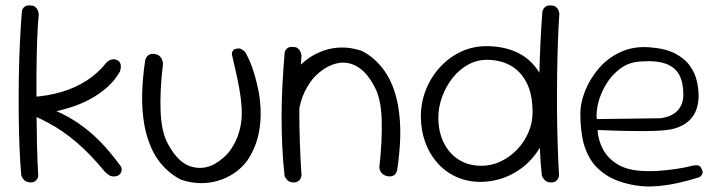

<svg xmlns="http://www.w3.org/2000/svg" viewBox="-20 -669 2640 703"><path d="M410 -25Q401 -22 392.5 -23Q384 -24 378 -28.5Q372 -33 368.5 -36Q365 -39 365 -39Q338 -72 311.5 -99.5Q285 -127 259 -149Q233 -171 207.5 -188.5Q182 -206 155.5 -220Q129 -234 102 -246L100 -314Q157 -318 206 -332.5Q255 -347 296.5 -373.5Q338 -400 369 -439Q369 -439 372 -442Q375 -445 380.5 -448Q386 -451 392.5 -452Q399 -453 409 -449Q417 -445 420 -438Q423 -431 422.5 -424Q422 -417 420.5 -412Q419 -407 419 -407Q401 -375 373 -350Q345 -325 310 -306Q275 -287 234 -274.5Q193 -262 148 -254L143 -278Q188 -264 227.5 -242Q267 -220 302 -191.5Q337 -163 367 -129Q397 -95 423 -59Q423 -59 424.5 -55Q426 -51 425.5 -45.5Q425 -40 421.5 -34.5Q418 -29 410 -25ZM93 -1Q83 -1 76 -4.5Q69 -8 65 -13.5Q61 -19 59.5 -22.5Q58 -26 58 -26Q54 -69 51.5 -128Q49 -187 48.5 -253.5Q48 -320 49 -387Q50 -454 53 -515.5Q56 -577 60 -626Q60 -626 60.5 -629.5Q61 -633 64 -638Q67 -643 73.5 -646.5Q80 -650 91 -649Q102 -649 108.5 -644Q115 -639 117.5 -633Q120 -627 121 -622Q122 -617 122 -617Q118 -578 116 -521Q114 -464 113.5 -398.5Q113 -333 113.5 -266Q114 -199 115.5 -137Q117 -75 120 -26Q120 -26 119.5 -22Q119 -18 116 -13.5Q113 -9 107.5 -5Q102 -1 93 -1Z M643 -11Q617 -24 595 -43.5Q573 -63 556.5 -87Q540 -111 528 -142Q516 -173 509 -209Q499 -265 500.5 -325.5Q502 -386 512 -450Q512 -450 513.5 -454Q515 -458 518.5 -462.5Q522 -467 529 -470Q536 -473 548 -471Q559 -469 565 -463Q571 -457 573 -451.5Q575 -446 576 -441.5Q577 -437 577 -437Q565 -339 568 -262Q571 -185 595 -142Q612 -110 632 -89.5Q652 -69 674 -61Q696 -53 719 -54.5Q742 -56 765 -68Q803 -90 825 -121.5Q847 -153 857 -191Q867 -229 865 -270Q863 -307 855.5 -348Q848 -389 840 -422Q832 -455 829 -470Q829 -470 829 -472.5Q829 -475 830.5 -479Q832 -483 835.5 -486.5Q839 -490 848 -491Q857 -493 864 -489Q871 -485 874.5 -481.5Q878 -478 878 -478Q896 -447 908.5 -407Q921 -367 929 -323Q937 -269 933.5 -225Q930 -181 917.5 -145Q905 -109 884 -79Q865 -54 838 -35.5Q811 -17 779.5 -7.5Q748 2 713.5 1.5Q679 1 643 -11Z M1397 -24Q1387 -27 1381 -32Q1375 -37 1372.5 -42.5Q1370 -48 1369.5 -52.5Q1369 -57 1369 -57Q1380 -155 1377.5 -232Q1375 -309 1351 -352Q1328 -396 1300 -417Q1272 -438 1241.5 -439.5Q1211 -441 1179 -424Q1140 -402 1116 -368Q1092 -334 1081 -294Q1070 -254 1070 -213Q1071 -176 1071.5 -144Q1072 -112 1073 -86.5Q1074 -61 1076 -47Q1076 -47 1076 -44.5Q1076 -42 1075 -38.5Q1074 -35 1070.5 -31.5Q1067 -28 1059 -27Q1051 -26 1045 -29.5Q1039 -33 1035.5 -36.5Q1032 -40 1032 -40Q1020 -61 1020 -79.5Q1020 -98 1022 -119.5Q1024 -141 1018 -171Q1017 -206 1018.5 -239Q1020 -272 1024 -303Q1028 -334 1037 -361Q1046 -388 1062 -410Q1081 -435 1107.5 -454Q1134 -473 1166 -484Q1198 -495 1233 -495Q1268 -495 1304 -483Q1330 -470 1351.5 -450.5Q1373 -431 1389.5 -407Q1406 -383 1418 -352.5Q1430 -322 1437 -285Q1447 -229 1445.5 -169.5Q1444 -110 1434 -45Q1434 -45 1432.5 -41Q1431 -37 1427.5 -32Q1424 -27 1416.5 -24.5Q1409 -22 1397 -24ZM1054 -1Q1045 -1 1039 -4.5Q1033 -8 1029 -13Q1025 -18 1023.5 -21.5Q1022 -25 1022 -25Q1016 -79 1013.5 -133Q1011 -187 1011 -242.5Q1011 -298 1014 -355.5Q1017 -413 1022 -474Q1022 -474 1022.5 -477.5Q1023 -481 1026 -486Q1029 -491 1035.5 -494.5Q1042 -498 1053 -497Q1064 -497 1070 -492.5Q1076 -488 1079 -481.5Q1082 -475 1083 -470.5Q1084 -466 1084 -466Q1080 -415 1078 -363Q1076 -311 1076 -256.5Q1076 -202 1078 -144.5Q1080 -87 1084 -26Q1084 -26 1083 -22Q1082 -18 1079.5 -13.5Q1077 -9 1071 -5Q1065 -1 1054 -1Z M1741 -3Q1691 -3 1650.5 -21.5Q1610 -40 1581 -73Q1552 -106 1536.5 -149.5Q1521 -193 1521 -243Q1521 -294 1539.5 -340.5Q1558 -387 1591 -423Q1624 -459 1667.5 -479.5Q1711 -500 1761 -500Q1829 -500 1880.5 -473.5Q1932 -447 1961 -391.5Q1990 -336 1990 -250Q1990 -200 1970.5 -155.5Q1951 -111 1917 -77Q1883 -43 1838 -23.5Q1793 -4 1741 -3ZM1743 -62Q1780 -62 1813.5 -78Q1847 -94 1873 -121Q1899 -148 1914.5 -183.5Q1930 -219 1930 -258Q1930 -324 1908 -366.5Q1886 -409 1848.5 -429.5Q1811 -450 1762 -450Q1726 -450 1693.5 -432Q1661 -414 1637 -383.5Q1613 -353 1599 -315Q1585 -277 1585 -238Q1585 -187 1604.5 -147Q1624 -107 1659.5 -84.5Q1695 -62 1743 -62ZM1998 -1Q1988 -1 1981.5 -4.5Q1975 -8 1971 -13.5Q1967 -19 1965.5 -22.5Q1964 -26 1964 -26Q1959 -69 1956.5 -128Q1954 -187 1953.5 -253.5Q1953 -320 1954.5 -387Q1956 -454 1959 -515.5Q1962 -577 1966 -626Q1966 -626 1967 -629.5Q1968 -633 1971 -638Q1974 -643 1980.5 -646.5Q1987 -650 1998 -649Q2009 -649 2015 -644Q2021 -639 2024 -633Q2027 -627 2027.5 -622Q2028 -617 2028 -617Q2025 -578 2023 -521Q2021 -464 2020 -398.5Q2019 -333 2019.5 -266Q2020 -199 2022 -137Q2024 -75 2027 -26Q2027 -26 2026 -22Q2025 -18 2022.5 -13.5Q2020 -9 2014 -5Q2008 -1 1998 -1Z M2308 10Q2242 -1 2201.5 -27Q2161 -53 2140 -89Q2119 -125 2112 -166.5Q2105 -208 2105 -248Q2104 -289 2121.5 -334Q2139 -379 2171.5 -417.5Q2204 -456 2251 -478Q2298 -500 2356 -496Q2415 -492 2451 -473.5Q2487 -455 2506 -428Q2525 -401 2531.5 -372Q2538 -343 2538 -317Q2537 -266 2511 -235.5Q2485 -205 2435 -195Q2419 -192 2393 -190.5Q2367 -189 2337 -189Q2307 -189 2277.5 -189.5Q2248 -190 2223 -191Q2198 -192 2183 -192.5Q2168 -193 2168 -193Q2170 -156 2187.5 -123Q2205 -90 2238.5 -69Q2272 -48 2320 -44Q2356 -41 2391.5 -43.5Q2427 -46 2456 -50.5Q2485 -55 2501.5 -59Q2518 -63 2518 -63Q2518 -63 2522 -63.5Q2526 -64 2531.5 -64Q2537 -64 2542 -60.5Q2547 -57 2550 -48Q2554 -40 2552.5 -35Q2551 -30 2548 -26.5Q2545 -23 2542.5 -21.5Q2540 -20 2540 -20Q2540 -20 2518.5 -13.5Q2497 -7 2462 1Q2427 9 2386.5 12.5Q2346 16 2308 10ZM2165 -233 2398 -236Q2398 -236 2406.5 -237.5Q2415 -239 2427.5 -243Q2440 -247 2452.5 -256.5Q2465 -266 2473.5 -282Q2482 -298 2482 -324Q2482 -366 2467.5 -394Q2453 -422 2419.5 -435Q2386 -448 2327 -444Q2284 -442 2252 -418.5Q2220 -395 2199.5 -361Q2179 -327 2170.5 -292.5Q2162 -258 2165 -233Z"/></svg>

Font: Sour Gummy Black ExtraLight
Style: Regular
Weight: 250
Version: Version 1.000